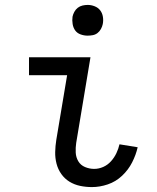

<svg xmlns="http://www.w3.org/2000/svg" viewBox="-20 -753 640 781"><path d="M354 8Q329 8 305.5 3Q282 -2 262.5 -14Q243 -26 229.5 -45Q216 -64 210 -87Q204 -110 204.5 -134.5Q205 -159 209 -184L253 -447H98V-520H348L290 -172Q287 -152 288 -132.5Q289 -113 298.5 -97Q308 -81 326 -73.5Q344 -66 363 -66Q382 -66 400 -74Q418 -82 431.5 -97Q445 -112 453.5 -130Q462 -148 466 -166L540 -154Q533 -123 517.5 -92.5Q502 -62 476.5 -38Q451 -14 418.5 -3Q386 8 354 8ZM336 -608Q322 -608 308 -613Q294 -618 286 -629Q278 -640 275.5 -655Q273 -670 275 -685Q277 -695 282.5 -705Q288 -715 296.5 -721.5Q305 -728 315.5 -730.5Q326 -733 337 -733Q351 -733 365 -727.5Q379 -722 387.5 -711Q396 -700 398.5 -685Q401 -670 398 -655Q396 -645 390.5 -635Q385 -625 376.5 -618.5Q368 -612 357.5 -610Q347 -608 336 -608Z"/></svg>

Font: Iosevka Extended
Style: Italic
Weight: 400
Width: 7
Italic angle: -9°
Monospace: yes
Designer: Belleve Invis
Foundry: Belleve Invis
Version: Version 32.5.0; ttfautohint (v1.8.4)